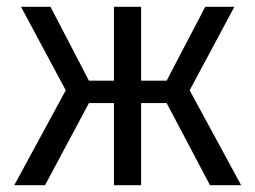

<svg xmlns="http://www.w3.org/2000/svg" viewBox="-20 -546 753 566"><path d="M670.9 -525.9 539.1 -279.8 690.9 0H599.1L471.2 -242.2H396V0H315.9V-242.2H242.2L112.8 0H22L173.8 -279.8L42 -525.9H128.9L242.2 -308.1H315.9V-525.9H396V-308.1H471.2L585 -525.9Z"/></svg>

Font: Fira Sans Book
Style: Regular
Weight: 350
Designer: Carrois Corporate & Edenspiekermann AG
Foundry: Carrois Corporate GbR & Edenspiekermann AG
Version: Version 4.203;PS 004.203;hotconv 1.0.88;makeotf.lib2.5.64775